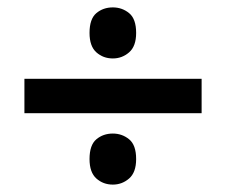

<svg xmlns="http://www.w3.org/2000/svg" viewBox="-20 -612 612 519"><path d="M285 -454Q259 -454 240.5 -470.5Q222 -487 222 -523Q222 -561 240.5 -576.5Q259 -592 285 -592Q310 -592 329 -576.5Q348 -561 348 -523Q348 -487 329 -470.5Q310 -454 285 -454ZM46 -306V-399H525V-306ZM285 -113Q259 -113 240.5 -129.5Q222 -146 222 -182Q222 -220 240.5 -235.5Q259 -251 285 -251Q310 -251 329 -235.5Q348 -220 348 -182Q348 -146 329 -129.5Q310 -113 285 -113Z"/></svg>

Font: Noto Sans SemiBold
Style: Regular
Weight: 600
Designer: Monotype Design Team
Foundry: Monotype Imaging Inc.
Version: Version 2.007